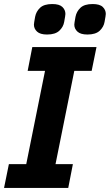

<svg xmlns="http://www.w3.org/2000/svg" viewBox="-24 -931 544 951"><path d="M314 0H-4L20 -118H106L199 -580H113L136 -698H454L430 -580H344L251 -118H337ZM209 -760Q175 -760 159.5 -774.5Q144 -789 144 -809Q144 -814 145.5 -822Q147 -830 150 -848Q155 -874 174.5 -892.5Q194 -911 235 -911Q270 -911 285 -896.5Q300 -882 300 -862Q300 -857 298.5 -849Q297 -841 294 -823Q290 -798 270 -779Q250 -760 209 -760ZM409 -760Q375 -760 359.5 -774.5Q344 -789 344 -809Q344 -814 345.5 -822Q347 -830 350 -848Q355 -874 374.5 -892.5Q394 -911 435 -911Q470 -911 485 -896.5Q500 -882 500 -862Q500 -857 498.5 -849Q497 -841 494 -823Q490 -798 470 -779Q450 -760 409 -760Z"/></svg>

Font: IBM Plex Sans
Style: Italic
Weight: 400
Italic angle: -11.31°
Designer: Mike Abbink, Paul van der Laan, Pieter van Rosmalen
Foundry: Bold Monday
Version: Version 3.201